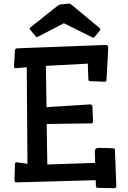

<svg xmlns="http://www.w3.org/2000/svg" viewBox="-20 -1006 707 1058"><path d="M621.1 20Q619.1 31.2 610.8 31.2L519 29.3Q508.3 29.3 508.3 16.6L507.3 -13.2L71.3 -1Q60.1 -1 59.6 -12.7L62.5 -102.5Q62.5 -109.9 70.3 -111.8L131.3 -103.5L127.4 -635.3L65.9 -629.9Q57.1 -629.9 57.1 -640.6L62.5 -729.5Q63.5 -738.8 74.2 -739.7L562 -758.3Q576.7 -757.3 576.7 -745.1L566.9 -566.9Q566.9 -555.7 559.1 -555.7L477.1 -558.6Q470.2 -559.1 468.8 -562Q467.3 -564.9 466.8 -571.3L463.9 -655.3L232.9 -643.1L236.3 -415.5L476.1 -430.7Q488.3 -430.7 489.3 -419.4L492.7 -337.4Q491.7 -326.2 482.4 -326.2L237.3 -322.8L240.7 -99.6L504.4 -108.4L502.4 -172.4Q503.4 -190.4 522.9 -191.4L602.1 -189Q613.3 -188 613.3 -180.2ZM291 -969.2Q305.2 -980.5 313 -981.4L359.4 -986.3Q367.2 -986.3 381.8 -973.6L529.3 -851.1Q532.7 -847.7 532.7 -844Q532.7 -840.3 529.8 -836.9L500 -801.3Q497.6 -798.3 494.9 -798.3Q492.2 -798.3 488.3 -800.3L332 -877.9L187 -802.7Q185.1 -801.8 182.1 -801.8Q179.2 -801.8 176.3 -805.7L146 -842.8Q143.1 -846.7 143.1 -849.1Q143.1 -851.6 145.5 -853.5Z"/></svg>

Font: Wellfleet
Style: Regular
Weight: 400
Designer: Riccardo De Franceschi
Foundry: Riccardo De Franceschi
Version: Version 1.002